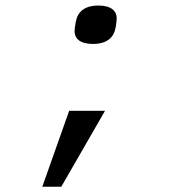

<svg xmlns="http://www.w3.org/2000/svg" viewBox="-20 -546 640 707"><path d="M135.7 141.7H205.6L366.8 -138.1H234.7ZM254.6 -431.1C254.6 -405.2 273.1 -384.2 322.1 -384.2C374.6 -384.2 399.5 -408.4 405.9 -445C407.7 -458.1 409.8 -470.2 409.8 -478.7C409.8 -504.3 391 -525.6 342.7 -525.6C289.8 -525.6 264.9 -501.1 258.9 -464.5C256.4 -451.7 254.6 -439.3 254.6 -431.1Z"/></svg>

Font: Margiela Mono Italic Text It
Style: Regular
Weight: 400
Designer: Mike Abbink, Paul van der Laan, Pieter van Rosmalen
Foundry: Bold Monday
Version: Version 2.003 2021